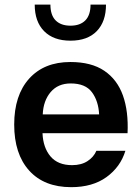

<svg xmlns="http://www.w3.org/2000/svg" viewBox="-20 -792 598 818"><path d="M161.1 -224.6Q163.6 -163.1 195.1 -125.7Q226.6 -88.4 287.1 -88.4Q326.7 -88.4 353 -105.7Q379.4 -123 390.6 -149.4H514.2Q493.2 -80.6 433.8 -37.6Q374.5 5.4 283.2 5.4Q168 5.4 104.2 -65.4Q40.5 -136.2 40.5 -261.2Q40.5 -386.2 104.2 -457Q168 -527.8 279.8 -527.8Q369.1 -527.8 424.3 -490.5Q479.5 -453.1 503.7 -385.3Q527.8 -317.4 523.4 -224.6ZM162.1 -304.7H402.3Q399.4 -361.8 371.6 -399.2Q343.8 -436.5 281.2 -436.5Q227.1 -436.5 195.8 -399.7Q164.6 -362.8 162.1 -304.7ZM431.6 -772.5Q431.6 -699.7 392.1 -659.2Q352.5 -618.7 280.3 -618.7Q208 -618.7 168 -659.2Q127.9 -699.7 127.9 -772.5H194.8Q194.8 -727.5 217 -705.1Q239.3 -682.6 280.3 -682.6Q321.3 -682.6 343.5 -705.1Q365.7 -727.5 365.7 -772.5Z"/></svg>

Font: Estedad-FD SemiBold
Style: Regular
Weight: 600
Designer: Amin Abedi
Version: Version 7.3